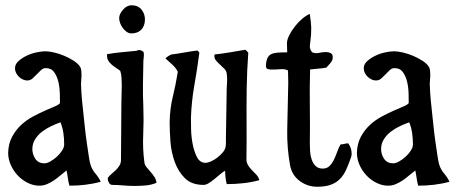

<svg xmlns="http://www.w3.org/2000/svg" viewBox="-20 -706 1740 730"><path d="M152 -511Q166 -511 185.5 -506.5Q205 -502 224 -494Q243 -486 259.5 -475.5Q276 -465 284 -453Q288 -447 289 -438.5Q290 -430 290 -421Q290 -412 289 -403Q288 -394 288 -387Q288 -378 289.5 -354Q291 -330 294.5 -299Q298 -268 301.5 -233Q305 -198 309.5 -167Q314 -136 317.5 -112.5Q321 -89 324 -80Q330 -61 342.5 -46.5Q355 -32 363 -15Q334 -7 304 -3.5Q274 0 244 0Q240 -14 238 -29Q236 -44 233 -58Q221 -49 209.5 -39Q198 -29 185.5 -20.5Q173 -12 159 -6Q145 0 130 0Q107 0 85 -11Q63 -22 46.5 -40Q30 -58 20.5 -80Q11 -102 11 -125Q12 -160 26 -186Q40 -212 60.5 -231Q81 -250 105.5 -263Q130 -276 151.5 -285.5Q173 -295 188.5 -301.5Q204 -308 208 -314Q208 -328 207.5 -350.5Q207 -373 202 -394.5Q197 -416 186 -431.5Q175 -447 154 -447Q144 -447 136 -439.5Q128 -432 120 -423.5Q112 -415 103.5 -407.5Q95 -400 83 -400Q75 -400 66.5 -404Q58 -408 51.5 -414.5Q45 -421 41 -429Q37 -437 37 -446Q37 -462 50.5 -474Q64 -486 82 -494.5Q100 -503 119.5 -507Q139 -511 152 -511ZM103 -139Q103 -119 114.5 -102Q126 -85 149 -85Q159 -85 172 -92.5Q185 -100 196.5 -110.5Q208 -121 216 -133.5Q224 -146 224 -157Q224 -179 221 -200Q218 -221 210 -241Q193 -235 174 -226Q155 -217 139.5 -205Q124 -193 113.5 -176.5Q103 -160 103 -139Z M480 -686Q505 -686 518.5 -669Q532 -652 531 -629Q530 -606 516.5 -592.5Q503 -579 479 -579Q470 -579 461.5 -585Q453 -591 446.5 -600Q440 -609 436.5 -619Q433 -629 433 -638Q434 -654 448.5 -670Q463 -686 480 -686ZM500 -513Q504 -516 510 -516Q520 -514 526 -508Q528 -498 526.5 -488Q525 -478 525 -468Q524 -426 523.5 -384Q523 -342 525 -300Q527 -249 524.5 -194.5Q522 -140 529 -89Q530 -79 537 -70.5Q544 -62 552 -53Q560 -44 567 -33.5Q574 -23 575 -11Q556 -3 535 -1Q514 1 492 1Q470 1 448.5 -1Q427 -3 407 -3Q398 -3 393.5 -12.5Q389 -22 390 -30Q397 -39 405.5 -46Q414 -53 421.5 -60.5Q429 -68 434.5 -77Q440 -86 440 -99Q441 -170 441 -240.5Q441 -311 443 -383Q443 -395 442 -410.5Q441 -426 437 -437Q429 -443 420.5 -448.5Q412 -454 404.5 -460.5Q397 -467 392 -475Q387 -483 387 -494V-500Q415 -505 443 -507.5Q471 -510 500 -513Z M796 -499Q825 -502 854.5 -507Q884 -512 913 -517L924 -506Q919 -438 918 -371Q917 -303 917.5 -236Q918 -169 917 -101Q917 -88 923 -78Q929 -68 937.5 -59.5Q946 -51 954.5 -42Q963 -33 966 -21Q937 -13 905.5 -9.5Q874 -6 842 -6Q836 -31 836 -57Q827 -52 816.5 -43Q806 -34 795 -25Q784 -16 773.5 -9.5Q763 -3 754 -3Q709 -3 683.5 -28Q658 -53 644.5 -90Q631 -127 628 -168Q625 -209 625 -242Q626 -293 637 -338Q648 -383 656 -433Q648 -449 635 -460.5Q622 -472 609 -484Q618 -493 632 -499Q657 -502 681.5 -506.5Q706 -511 731 -514L738 -506Q730 -444 719 -382Q708 -320 706 -258Q706 -244 706.5 -215.5Q707 -187 712.5 -158.5Q718 -130 729 -108.5Q740 -87 761 -87Q770 -87 782.5 -92.5Q795 -98 806.5 -107Q818 -116 826.5 -126Q835 -136 837 -145Q839 -153 839 -163.5Q839 -174 839 -183L842 -370Q843 -384 843.5 -398.5Q844 -413 842 -426Q841 -436 833.5 -444Q826 -452 817.5 -459.5Q809 -467 802 -475Q795 -483 795 -494Z M1158 -653Q1160 -636 1162 -619.5Q1164 -603 1163 -586Q1163 -572 1161 -558.5Q1159 -545 1158 -531Q1158 -517 1167 -507Q1180 -502 1193 -505Q1206 -508 1219 -508Q1230 -508 1238 -503.5Q1246 -499 1245 -486Q1245 -477 1236 -466Q1227 -455 1221 -449Q1205 -446 1190 -445Q1175 -444 1159 -442Q1157 -371 1158 -300.5Q1159 -230 1158 -159Q1158 -146 1159 -130Q1160 -114 1165 -99.5Q1170 -85 1180 -75Q1190 -65 1207 -65Q1223 -65 1233 -75Q1243 -85 1250 -99.5Q1257 -114 1262.5 -130Q1268 -146 1275 -157Q1283 -157 1289.5 -159Q1296 -161 1304 -161Q1317 -143 1317 -122Q1317 -113 1314 -106Q1305 -80 1295.5 -59.5Q1286 -39 1272 -25Q1258 -11 1237.5 -3.5Q1217 4 1186 4Q1149 4 1119.5 -18Q1090 -40 1083 -77Q1071 -143 1072 -211Q1073 -279 1075 -346Q1077 -391 1075 -438Q1064 -444 1049 -443Q1034 -442 1021 -441.5Q1008 -441 999.5 -443Q991 -445 991 -456Q992 -475 997 -485.5Q1002 -496 1012 -500.5Q1022 -505 1037 -506Q1052 -507 1072 -507Q1072 -515 1071.5 -524Q1071 -533 1071 -541Q1071 -555 1080 -572.5Q1089 -590 1102 -606.5Q1115 -623 1130 -635.5Q1145 -648 1158 -653Z M1478 -511Q1492 -511 1511.5 -506.5Q1531 -502 1550 -494Q1569 -486 1585.5 -475.5Q1602 -465 1610 -453Q1614 -447 1615 -438.5Q1616 -430 1616 -421Q1616 -412 1615 -403Q1614 -394 1614 -387Q1614 -378 1615.5 -354Q1617 -330 1620.5 -299Q1624 -268 1627.5 -233Q1631 -198 1635.5 -167Q1640 -136 1643.5 -112.5Q1647 -89 1650 -80Q1656 -61 1668.5 -46.5Q1681 -32 1689 -15Q1660 -7 1630 -3.5Q1600 0 1570 0Q1566 -14 1564 -29Q1562 -44 1559 -58Q1547 -49 1535.5 -39Q1524 -29 1511.5 -20.5Q1499 -12 1485 -6Q1471 0 1456 0Q1433 0 1411 -11Q1389 -22 1372.5 -40Q1356 -58 1346.5 -80Q1337 -102 1337 -125Q1338 -160 1352 -186Q1366 -212 1386.5 -231Q1407 -250 1431.5 -263Q1456 -276 1477.5 -285.5Q1499 -295 1514.5 -301.5Q1530 -308 1534 -314Q1534 -328 1533.5 -350.5Q1533 -373 1528 -394.5Q1523 -416 1512 -431.5Q1501 -447 1480 -447Q1470 -447 1462 -439.5Q1454 -432 1446 -423.5Q1438 -415 1429.5 -407.5Q1421 -400 1409 -400Q1401 -400 1392.5 -404Q1384 -408 1377.5 -414.5Q1371 -421 1367 -429Q1363 -437 1363 -446Q1363 -462 1376.5 -474Q1390 -486 1408 -494.5Q1426 -503 1445.5 -507Q1465 -511 1478 -511ZM1429 -139Q1429 -119 1440.5 -102Q1452 -85 1475 -85Q1485 -85 1498 -92.5Q1511 -100 1522.5 -110.5Q1534 -121 1542 -133.5Q1550 -146 1550 -157Q1550 -179 1547 -200Q1544 -221 1536 -241Q1519 -235 1500 -226Q1481 -217 1465.5 -205Q1450 -193 1439.5 -176.5Q1429 -160 1429 -139Z"/></svg>

Font: Teutonic
Style: Regular
Weight: 400
Designer: Peter Wiegel
Foundry: Peter Wiegel
Version: 1.000